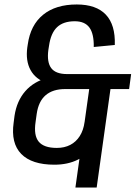

<svg xmlns="http://www.w3.org/2000/svg" viewBox="-20 -728 606 858"><path d="M223 8Q122 8 75 -40Q28 -88 41 -180L45 -211Q55 -277 93 -320.5Q131 -364 193 -380L189 -357Q139 -374 116.5 -415Q94 -456 102 -516L104 -529Q116 -616 172.5 -662Q229 -708 323 -708Q410 -708 453 -662.5Q496 -617 493 -527L399 -518Q400 -577 379.5 -605Q359 -633 314 -633Q263 -633 235 -606.5Q207 -580 199 -523L196 -504Q189 -450 209 -423.5Q229 -397 280 -397H566L557 -330H271Q216 -330 184 -302.5Q152 -275 144 -219L139 -183Q130 -123 153 -95Q176 -67 234 -67Q268 -67 294 -80.5Q320 -94 336.5 -120Q353 -146 358 -183H438Q430 -123 401.5 -80Q373 -37 328 -14.5Q283 8 223 8ZM479 -368 412 110H317L384 -368Z"/></svg>

Font: Pathway Extreme Condensed Medium
Style: Italic
Weight: 500
Width: 3
Italic angle: -8°
Version: Version 1.001;gftools[0.9.26]